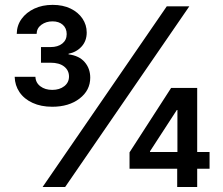

<svg xmlns="http://www.w3.org/2000/svg" viewBox="-20 -753 898 773"><path d="M190.4 -323.2Q145 -323.2 111.1 -338.9Q77.1 -354.5 58.6 -381.8Q40 -409.2 39.1 -443.8H122.6Q123.5 -419.9 142.6 -405.5Q161.6 -391.1 190.4 -391.1Q219.7 -391.1 238.8 -406Q257.8 -420.9 257.8 -444.8Q257.8 -469.7 238.3 -485.1Q218.8 -500.5 183.6 -500.5H145V-563.5H183.6Q212.9 -563.5 230.7 -577.6Q248.5 -591.8 248.5 -615.7Q248.5 -639.2 232.9 -653.1Q217.3 -667 191.4 -667Q165.5 -667 146.7 -653.3Q127.9 -639.6 127.4 -616.7H47.4Q47.9 -650.9 66.9 -677Q85.9 -703.1 118.2 -718.3Q150.4 -733.4 191.9 -733.4Q233.4 -733.4 264.2 -718.5Q294.9 -703.6 312 -678.2Q329.1 -652.8 329.1 -622.1Q329.1 -588.4 308.6 -565.7Q288.1 -543 255.9 -536.6V-534.2Q298.8 -528.8 321 -502.9Q343.3 -477.1 343.3 -440.4Q343.3 -389.2 300.3 -356.2Q257.3 -323.2 190.4 -323.2ZM151.4 0 651.4 -727.5H742.2L242.2 0ZM501.5 -73.7V-139.6L668.9 -398.9H724.1V-310.1H691.9L584 -144V-141.1H823.7V-73.7ZM693.4 0V-93.8L694.3 -123.5V-398.9H773.9V0Z"/></svg>

Font: Inter 24pt Medium
Style: Regular
Weight: 500
Designer: Rasmus Andersson
Foundry: rsms
Version: Version 4.001;git-66647c0bb